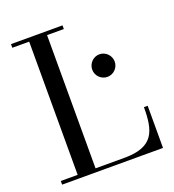

<svg xmlns="http://www.w3.org/2000/svg" viewBox="-136 -856 875 963"><g transform="rotate(-20 302.0 -375.0)"><path d="M569.5 0V-225H549.5C549.5 -98 528 -19.5 371 -19.5H216.5V-730.5H306V-750H31V-730.5H121V-19.5H31V0ZM370 -490C370 -457 397 -430 430 -430C463 -430 490 -457 490 -490C490 -523 463 -550.5 430 -550.5C397 -550.5 370 -523 370 -490Z"/></g></svg>

Font: Bodoni* 11
Style: Regular
Weight: 400
Version: Version 2.3